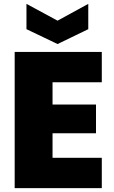

<svg xmlns="http://www.w3.org/2000/svg" viewBox="-20 -974 588 994"><path d="M507 -548H252V-433H477V-284H252V-157H507V0H56V-705H507ZM437 -954V-823L278 -746L117 -823V-954L278 -867Z"/></svg>

Font: SVN-Poppins ExtraBold
Style: Regular
Weight: 800
Designer: Ninad Kale (Devanagari), Jonny Pinhorn (Latin)
Foundry: Indian Type Foundry
Version: Version 3.002 2017; ttfautohint (v1.8.3)